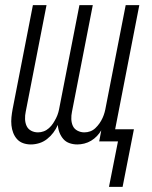

<svg xmlns="http://www.w3.org/2000/svg" viewBox="-20 -550 590 747"><path d="M404 177 439 0H366L374 -43Q367 -31 357 -20.5Q347 -10 334.5 -2.5Q322 5 308 8.5Q294 12 281 12Q265 12 250.5 7Q236 2 226.5 -9Q217 -20 211.5 -34Q206 -48 205 -64Q198 -48 187.5 -34Q177 -20 163 -9Q149 2 132.5 7Q116 12 100 12Q84 12 70 7Q56 2 46.5 -8.5Q37 -19 31.5 -33Q26 -47 24.5 -62.5Q23 -78 24.5 -93.5Q26 -109 29 -125L108 -530H161L80 -115Q77 -101 77.5 -86.5Q78 -72 83.5 -60Q89 -48 101 -41.5Q113 -35 128 -35Q139 -35 150 -39Q161 -43 170.5 -51.5Q180 -60 186.5 -70Q193 -80 198.5 -91Q204 -102 207 -113Q210 -124 212 -136L289 -530H341L260 -115Q257 -101 257.5 -86.5Q258 -72 263.5 -60Q269 -48 281.5 -41.5Q294 -35 308 -35Q320 -35 331 -39Q342 -43 351 -51.5Q360 -60 367 -70Q374 -80 379 -91Q384 -102 387 -113Q390 -124 392 -136L469 -530H522L428 -47H501L457 177Z"/></svg>

Font: Lode Dark Term
Style: Italic
Weight: 400
Italic angle: -11°
Monospace: yes
Designer: Belleve Invis
Foundry: Belleve Invis
Version: Version 29.2.0